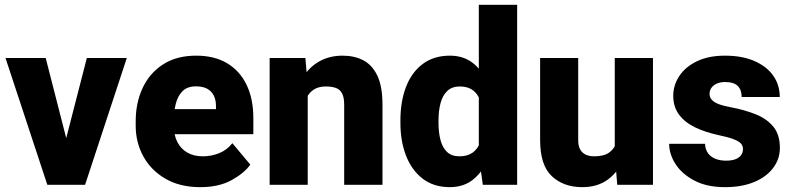

<svg xmlns="http://www.w3.org/2000/svg" viewBox="-20 -770 3302 800"><path d="M341.8 -528.3H508.3L334.5 0H234.9L235.4 -114.7ZM276.4 -114.7 276.9 0H177.2L2.9 -528.3H170.4Z M814.5 9.8Q729.5 9.8 669.2 -25.4Q608.9 -60.5 577.1 -118.7Q545.4 -176.8 545.4 -246.1V-264.6Q545.4 -342.3 574.7 -404.3Q604 -466.3 660.2 -502.2Q716.3 -538.1 797.4 -538.1Q874 -538.1 927 -506.1Q980 -474.1 1007.8 -415.8Q1035.6 -357.4 1035.6 -277.8V-210.9H608.9V-315.4H879.9V-328.1Q879.9 -353.5 870.6 -372.1Q861.3 -390.6 843 -400.4Q824.7 -410.2 796.4 -410.2Q760.7 -410.2 740.7 -390.4Q720.7 -370.6 712.4 -337.6Q704.1 -304.7 704.1 -264.6V-246.1Q704.1 -208 718.5 -179.2Q732.9 -150.4 760 -134.5Q787.1 -118.7 824.7 -118.7Q860.4 -118.7 892.8 -131.6Q925.3 -144.5 948.2 -173.3L1022.9 -84Q998 -48.8 945.1 -19.5Q892.1 9.8 814.5 9.8Z M1262.2 0H1103.5V-528.3H1252.4L1262.2 -415.5ZM1201.7 -278.8Q1201.2 -360.4 1226.8 -418.5Q1252.4 -476.6 1299.1 -507.3Q1345.7 -538.1 1407.2 -538.1Q1457 -538.1 1494.1 -518.6Q1531.2 -499 1552.5 -454.3Q1573.7 -409.7 1573.7 -333V0H1414.1V-333.5Q1414.1 -364.3 1405.3 -380.9Q1396.5 -397.5 1379.4 -403.6Q1362.3 -409.7 1337.4 -409.7Q1312 -409.7 1293.9 -400.4Q1275.9 -391.1 1264.2 -373.8Q1252.4 -356.4 1247.1 -333Q1241.7 -309.6 1241.7 -281.2Z M1854 9.8Q1787.6 9.8 1741.7 -25.1Q1695.8 -60.1 1672.1 -120.6Q1648.4 -181.2 1648.4 -257.8V-268.1Q1648.4 -348.1 1672.1 -408.9Q1695.8 -469.7 1741.9 -503.9Q1788.1 -538.1 1855 -538.1Q1916 -538.1 1957.3 -501.7Q1998.5 -465.3 2022.2 -403.8Q2045.9 -342.3 2055.7 -265.6V-255.4Q2045.9 -183.6 2022 -123.3Q1998 -63 1957 -26.6Q1916 9.8 1854 9.8ZM1894.5 -118.7Q1927.7 -118.7 1949 -133.8Q1970.2 -148.9 1980.7 -176.8Q1991.2 -204.6 1991.2 -241.7V-278.8Q1991.2 -311 1985.1 -335.7Q1979 -360.4 1967.3 -376.7Q1955.6 -393.1 1937.7 -401.4Q1919.9 -409.7 1895.5 -409.7Q1863.3 -409.7 1843.8 -391.1Q1824.2 -372.6 1815.7 -340.6Q1807.1 -308.6 1807.1 -268.1V-257.8Q1807.1 -218.8 1815.2 -187.3Q1823.2 -155.8 1842.3 -137.2Q1861.3 -118.7 1894.5 -118.7ZM1991.7 0 1975.1 -121.1V-750H2134.8V0Z M2541.5 -528.3H2700.7V0H2551.8L2541.5 -128.4ZM2601.1 -238.3Q2601.1 -167 2579.1 -110.8Q2557.1 -54.7 2513.7 -22.5Q2470.2 9.8 2406.2 9.8Q2328.1 9.8 2279.3 -35.9Q2230.5 -81.5 2230.5 -186.5V-528.3H2389.2V-185.5Q2389.2 -162.6 2397.2 -147.7Q2405.3 -132.8 2420.4 -125.7Q2435.5 -118.7 2456.1 -118.7Q2495.6 -118.7 2517.6 -134Q2539.6 -149.4 2548.8 -176.5Q2558.1 -203.6 2558.1 -237.3Z M3001 9.8Q2925.3 9.8 2873.3 -17.6Q2821.3 -44.9 2794.7 -86.4Q2768.1 -127.9 2768.1 -170.9H2917.5Q2918.9 -146.5 2930.4 -131.1Q2941.9 -115.7 2961.2 -108.2Q2980.5 -100.6 3004.9 -100.6Q3028.3 -100.6 3043.9 -106.4Q3059.6 -112.3 3067.6 -123.3Q3075.7 -134.3 3075.7 -148.9Q3075.7 -162.6 3067.1 -172.1Q3058.6 -181.6 3036.1 -190.2Q3013.7 -198.7 2972.2 -207.5Q2919.4 -218.8 2877 -239Q2834.5 -259.3 2809.8 -291.7Q2785.2 -324.2 2785.2 -370.6Q2785.2 -415 2810.5 -453.4Q2835.9 -491.7 2884.3 -514.9Q2932.6 -538.1 3001 -538.1Q3071.3 -538.1 3122.6 -516.1Q3173.8 -494.1 3201.4 -455.3Q3229 -416.5 3229 -365.7H3070.3Q3070.3 -395.5 3054 -411.9Q3037.6 -428.2 3000.5 -428.2Q2981.9 -428.2 2967.3 -421.9Q2952.6 -415.5 2944.6 -404.5Q2936.5 -393.6 2936.5 -378.4Q2936.5 -364.7 2945.8 -354.2Q2955.1 -343.8 2974.6 -336.2Q2994.1 -328.6 3026.4 -322.8Q3081.1 -312.5 3127.2 -294.4Q3173.3 -276.4 3201.4 -243.2Q3229.5 -210 3229.5 -153.8Q3229.5 -107.4 3201.4 -70.1Q3173.3 -32.7 3122.1 -11.5Q3070.8 9.8 3001 9.8Z"/></svg>

Font: Heebo ExtraBold
Style: Regular
Weight: 800
Designer: Oded Ezer
Foundry: Ezer Type House
Version: Version 3.100